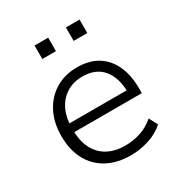

<svg xmlns="http://www.w3.org/2000/svg" viewBox="-165 -812 886 939"><g transform="rotate(-30 277.5 -342.5)"><path d="M306 8Q229 8 173 -22Q117 -52 86.5 -108.5Q56 -165 56 -244Q56 -319 85.5 -376Q115 -433 167.5 -465Q220 -497 290 -497Q359 -497 406 -467.5Q453 -438 477.5 -384Q502 -330 502 -255V-229H103V-278H464L445 -262Q445 -348 405.5 -396.5Q366 -445 290 -445Q238 -445 199.5 -420.5Q161 -396 140.5 -352.5Q120 -309 120 -251V-244Q120 -181 142 -137Q164 -93 205.5 -70Q247 -47 305 -47Q348 -47 389.5 -60Q431 -73 469 -105L494 -57Q460 -25 408.5 -8.5Q357 8 306 8ZM341 -617V-693H418V-617ZM164 -617V-693H241V-617Z"/></g></svg>

Font: Nunito Sans 10pt Light
Style: Regular
Weight: 300
Designer: Vernon Adams
Foundry: Vernon Adams
Version: Version 3.101;gftools[0.9.27]